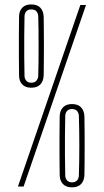

<svg xmlns="http://www.w3.org/2000/svg" viewBox="-20 -822 458 846"><path d="M59 0 334 -800H359L84 0ZM297 3.5Q271.5 3.5 257.5 -11Q243.5 -25.5 243 -51Q242.5 -92.5 242.2 -136.2Q242 -180 242.2 -223.8Q242.5 -267.5 243 -309Q243.5 -334.5 257.5 -349Q271.5 -363.5 297 -363.5Q323.5 -363.5 337.2 -349Q351 -334.5 352 -309Q352.5 -278 352.8 -245.5Q353 -213 353 -180Q353 -147 352.8 -114.5Q352.5 -82 352 -51Q351 -25.5 337.2 -11Q323.5 3.5 297 3.5ZM297 -18.5Q312 -18.5 319.5 -27Q327 -35.5 327.5 -48Q328.5 -79.5 329 -112.8Q329.5 -146 329.5 -179.8Q329.5 -213.5 329 -246.8Q328.5 -280 327.5 -311.5Q327 -324 319.8 -332.8Q312.5 -341.5 297 -341.5Q282.5 -341.5 275 -332.5Q267.5 -323.5 267.5 -310.5Q266.5 -269 266.2 -224.5Q266 -180 266.2 -135Q266.5 -90 267.5 -48Q267.5 -37 275 -27.8Q282.5 -18.5 297 -18.5ZM117.5 -435.5Q92 -435.5 78 -450Q64 -464.5 64 -490Q63.5 -531.5 63.2 -575.2Q63 -619 63.2 -662.8Q63.5 -706.5 64 -748Q64 -773.5 78 -788Q92 -802.5 117.5 -802.5Q144 -802.5 157.8 -788Q171.5 -773.5 172.5 -748Q173 -717 173.2 -684.5Q173.5 -652 173.5 -619Q173.5 -586 173.2 -553.5Q173 -521 172.5 -490Q171.5 -464.5 157.8 -450Q144 -435.5 117.5 -435.5ZM117.5 -457.5Q132.5 -457.5 140 -466Q147.5 -474.5 148.5 -487Q149.5 -518.5 149.8 -551.8Q150 -585 150 -618.8Q150 -652.5 149.8 -685.8Q149.5 -719 148.5 -750.5Q148 -763 140.8 -771.8Q133.5 -780.5 117.5 -780.5Q103 -780.5 95.5 -771.5Q88 -762.5 88 -749.5Q87 -708 86.8 -663.5Q86.5 -619 86.8 -574Q87 -529 88 -487Q88 -476 95.5 -466.8Q103 -457.5 117.5 -457.5Z"/></svg>

Font: Big Shoulders Display ExtraLight
Style: Regular
Weight: 250
Designer: Patric King
Foundry: XO Type Co
Version: Version 2.002